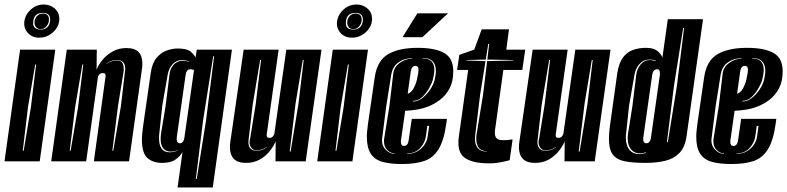

<svg xmlns="http://www.w3.org/2000/svg" viewBox="-29 -715 3489 851"><path d="M145 -548Q113 -548 94 -569.5Q75 -591 79 -621Q84 -652 108.5 -673.5Q133 -695 165 -695Q194 -695 214 -677Q234 -659 234 -632Q234 -598 207 -573Q180 -548 145 -548ZM151 -584Q187 -584 193 -621Q197 -658 161 -658Q118 -658 118 -612Q118 -584 151 -584ZM151 -586Q138 -586 131 -594.5Q124 -603 124 -615Q124 -632 134.5 -643.5Q145 -655 161 -655Q188 -655 188 -628Q188 -612 177.5 -599Q167 -586 151 -586ZM-9 0 60 -495H216L147 0ZM72 -47H76L108 -240L131 -429H127L95 -240Z M198 0 267 -495H400L399 -406Q408 -429 426.5 -451Q445 -473 471.5 -487.5Q498 -502 531 -502Q569 -502 585.5 -484Q602 -466 602 -433Q602 -427 601.5 -421Q601 -415 600 -408L543 0H387L438 -370Q439 -373 439 -375.5Q439 -378 439 -379Q439 -387 435.5 -389Q432 -391 425 -391Q417 -391 411 -384.5Q405 -378 405 -373L353 0ZM469 -47H473L507 -245L525 -399Q526 -402 526 -405Q526 -408 526 -410Q526 -449 489 -449Q464 -449 444 -434L443 -432Q465 -447 489 -447Q511 -447 516 -431Q521 -415 519 -399L494 -245ZM280 -47H284L317 -240L340 -429H336L304 -240Z M758 116 780 -41Q769 -22 748.5 -7.5Q728 7 690 7Q649 7 624.5 -14.5Q600 -36 600 -97Q600 -109 601.5 -123.5Q603 -138 605 -154L639 -391Q645 -434 664 -457.5Q683 -481 708.5 -490.5Q734 -500 759 -500Q799 -500 815 -487Q831 -474 838 -460L843 -495H999L914 116ZM839 78H843L884 -180L920 -466H916L871 -180ZM757 -47 758 -49Q742 -43 727 -43Q707 -43 695 -57Q683 -71 683 -99Q683 -105 683.5 -111.5Q684 -118 685 -125L705 -245L722 -383Q724 -409 740 -427.5Q756 -446 782 -446Q793 -446 808 -441V-443Q792 -449 778 -449Q753 -449 736 -430.5Q719 -412 714 -383L690 -245L677 -122Q676 -117 676 -112Q676 -107 676 -102Q676 -40 723 -40Q739 -40 757 -47ZM768 -80Q776 -80 781.5 -86.5Q787 -93 789 -110L831 -405L826 -406Q823 -407 820 -407.5Q817 -408 814 -408Q806 -408 800.5 -401.5Q795 -395 793 -378L755 -110Q755 -107 754.5 -104Q754 -101 754 -99Q754 -92 757 -87Q760 -80 768 -80Z M1062 7Q1024 7 1007 -11.5Q990 -30 990 -63Q990 -68 990.5 -74Q991 -80 992 -87L1051 -495H1206L1154 -125Q1153 -122 1153 -120Q1153 -118 1153 -116Q1153 -108 1156.5 -106Q1160 -104 1167 -104Q1175 -104 1180.5 -110.5Q1186 -117 1187 -122L1240 -495H1396L1326 0H1192L1193 -89Q1184 -67 1166 -44.5Q1148 -22 1121.5 -7.5Q1095 7 1062 7ZM1109 -47Q1134 -47 1154 -62L1155 -64Q1133 -49 1109 -49Q1093 -49 1085 -60Q1077 -71 1077 -84Q1077 -88 1077.5 -91Q1078 -94 1079 -97L1104 -251L1128 -449H1124L1091 -251L1073 -97Q1073 -94 1072.5 -91Q1072 -88 1072 -86Q1072 -47 1109 -47ZM1255 -43H1259L1294 -256L1317 -449H1313L1281 -256Z M1531 -548Q1499 -548 1480 -569.5Q1461 -591 1465 -621Q1470 -652 1494.5 -673.5Q1519 -695 1551 -695Q1580 -695 1600 -677Q1620 -659 1620 -632Q1620 -598 1593 -573Q1566 -548 1531 -548ZM1537 -584Q1573 -584 1579 -621Q1583 -658 1547 -658Q1504 -658 1504 -612Q1504 -584 1537 -584ZM1537 -586Q1524 -586 1517 -594.5Q1510 -603 1510 -615Q1510 -632 1520.5 -643.5Q1531 -655 1547 -655Q1574 -655 1574 -628Q1574 -612 1563.5 -599Q1553 -586 1537 -586ZM1377 0 1446 -495H1602L1533 0ZM1458 -47H1462L1494 -240L1517 -429H1513L1481 -240Z M1752 12Q1701 12 1666.5 2.5Q1632 -7 1614.5 -33.5Q1597 -60 1597 -109Q1597 -122 1598.5 -136Q1600 -150 1602 -166L1632 -373Q1643 -447 1691.5 -475Q1740 -503 1823 -503Q1898 -503 1939 -480.5Q1980 -458 1980 -399Q1980 -354 1963.5 -323Q1947 -292 1920.5 -272Q1894 -252 1864 -241Q1842 -233 1817.5 -229Q1793 -225 1767 -224L1749 -98Q1748 -95 1748 -92Q1748 -89 1748 -86Q1748 -68 1762 -68Q1770 -68 1775.5 -74.5Q1781 -81 1783 -98L1796 -188H1952L1949 -167Q1939 -93 1915 -54Q1891 -15 1851.5 -1.5Q1812 12 1752 12ZM1801 -265Q1823 -265 1843 -280.5Q1863 -296 1878 -318.5Q1893 -341 1898 -363Q1900 -374 1901.5 -383Q1903 -392 1903 -400Q1903 -458 1845 -458V-456Q1896 -456 1896 -405Q1896 -388 1890 -364Q1887 -350 1874.5 -327Q1862 -304 1843.5 -286Q1825 -268 1802 -268ZM1720 -33V-35Q1704 -35 1688.5 -49Q1673 -63 1673 -89Q1673 -92 1673 -95Q1673 -98 1674 -102L1697 -245L1714 -389Q1718 -419 1744 -437Q1770 -455 1798 -455V-457Q1763 -457 1737 -438.5Q1711 -420 1705 -383L1683 -245L1665 -103Q1661 -72 1679.5 -52.5Q1698 -33 1720 -33ZM1778 -300Q1787 -301 1797 -313Q1805 -322 1812.5 -341Q1820 -360 1825 -393Q1825 -397 1825.5 -400Q1826 -403 1826 -405Q1826 -411 1824 -417Q1820 -423 1812 -423Q1804 -423 1798.5 -416.5Q1793 -410 1791 -393ZM1776 -33Q1812 -33 1837.5 -56.5Q1863 -80 1867 -113L1873 -157H1865L1859 -113Q1855 -82 1833 -58.5Q1811 -35 1776 -35ZM1755 -550 1821 -656H1957L1843 -550Z M2139 9Q2063 9 2029 -17Q1995 -43 2005 -111L2046 -405H1997L2007 -472L2073 -495L2106 -585H2227L2215 -495H2299L2286 -405H2202L2165 -138Q2159 -94 2196 -94H2210Q2214 -94 2217.5 -94Q2221 -94 2225 -95L2243 -97L2230 -5Q2223 -3 2216 -1.5Q2209 0 2201 2Q2188 5 2172 7Q2156 9 2139 9ZM2130 -43V-44Q2097 -47 2088 -68.5Q2079 -90 2083 -117L2112 -295L2130 -444L2246 -447V-449L2131 -451L2139 -520H2135L2124 -451L2039 -449V-447L2123 -444L2099 -295L2077 -114Q2073 -82 2086 -62.5Q2099 -43 2130 -43Z M2343 7Q2305 7 2288 -11.5Q2271 -30 2271 -63Q2271 -68 2271.5 -74Q2272 -80 2273 -87L2332 -495H2487L2435 -125Q2434 -122 2434 -120Q2434 -118 2434 -116Q2434 -108 2437.5 -106Q2441 -104 2448 -104Q2456 -104 2461.5 -110.5Q2467 -117 2468 -122L2521 -495H2677L2607 0H2473L2474 -89Q2465 -67 2447 -44.5Q2429 -22 2402.5 -7.5Q2376 7 2343 7ZM2390 -47Q2415 -47 2435 -62L2436 -64Q2414 -49 2390 -49Q2374 -49 2366 -60Q2358 -71 2358 -84Q2358 -88 2358.5 -91Q2359 -94 2360 -97L2385 -251L2409 -449H2405L2372 -251L2354 -97Q2354 -94 2353.5 -91Q2353 -88 2353 -86Q2353 -47 2390 -47ZM2536 -43H2540L2575 -256L2598 -449H2594L2562 -256Z M2832 7Q2777 7 2741 0Q2705 -7 2687.5 -29.5Q2670 -52 2670 -100Q2670 -111 2671 -124.5Q2672 -138 2674 -154L2707 -391Q2714 -436 2732.5 -460.5Q2751 -485 2777.5 -494Q2804 -503 2834 -503Q2866 -503 2883 -490.5Q2900 -478 2907 -460L2931 -630H3087L3014 -111Q3007 -62 2982 -36.5Q2957 -11 2918.5 -2Q2880 7 2832 7ZM2927 -85H2931L2971 -333L3003 -591H2999L2958 -333ZM2835 -38 2834 -40Q2819 -35 2808 -35Q2783 -35 2768 -53Q2753 -71 2753 -102Q2753 -108 2753.5 -113.5Q2754 -119 2755 -125L2774 -245L2791 -383Q2794 -410 2810.5 -429.5Q2827 -449 2852 -449Q2862 -449 2877 -444L2878 -446Q2871 -449 2864 -450Q2857 -451 2850 -451Q2823 -451 2805.5 -431.5Q2788 -412 2783 -383L2759 -245L2746 -122Q2745 -118 2745 -113.5Q2745 -109 2745 -104Q2745 -70 2761 -51Q2777 -32 2804 -32Q2819 -32 2835 -38ZM2836 -80Q2844 -80 2849.5 -86.5Q2855 -93 2857 -110L2895 -378Q2896 -381 2896 -384Q2896 -387 2896 -389Q2896 -396 2894 -402Q2891 -408 2883 -408Q2875 -408 2869 -401.5Q2863 -395 2861 -378L2823 -110Q2822 -107 2822 -104Q2822 -101 2822 -98Q2822 -80 2836 -80Z M3212 12Q3161 12 3126.5 2.5Q3092 -7 3074.5 -33.5Q3057 -60 3057 -109Q3057 -122 3058.5 -136Q3060 -150 3062 -166L3092 -373Q3103 -447 3151.5 -475Q3200 -503 3283 -503Q3358 -503 3399 -480.5Q3440 -458 3440 -399Q3440 -354 3423.5 -323Q3407 -292 3380.5 -272Q3354 -252 3324 -241Q3302 -233 3277.5 -229Q3253 -225 3227 -224L3209 -98Q3208 -95 3208 -92Q3208 -89 3208 -86Q3208 -68 3222 -68Q3230 -68 3235.5 -74.5Q3241 -81 3243 -98L3256 -188H3412L3409 -167Q3399 -93 3375 -54Q3351 -15 3311.5 -1.5Q3272 12 3212 12ZM3261 -265Q3283 -265 3303 -280.5Q3323 -296 3338 -318.5Q3353 -341 3358 -363Q3360 -374 3361.5 -383Q3363 -392 3363 -400Q3363 -458 3305 -458V-456Q3356 -456 3356 -405Q3356 -388 3350 -364Q3347 -350 3334.5 -327Q3322 -304 3303.5 -286Q3285 -268 3262 -268ZM3180 -33V-35Q3164 -35 3148.5 -49Q3133 -63 3133 -89Q3133 -92 3133 -95Q3133 -98 3134 -102L3157 -245L3174 -389Q3178 -419 3204 -437Q3230 -455 3258 -455V-457Q3223 -457 3197 -438.5Q3171 -420 3165 -383L3143 -245L3125 -103Q3121 -72 3139.5 -52.5Q3158 -33 3180 -33ZM3238 -300Q3247 -301 3257 -313Q3265 -322 3272.5 -341Q3280 -360 3285 -393Q3285 -397 3285.5 -400Q3286 -403 3286 -405Q3286 -411 3284 -417Q3280 -423 3272 -423Q3264 -423 3258.5 -416.5Q3253 -410 3251 -393ZM3236 -33Q3272 -33 3297.5 -56.5Q3323 -80 3327 -113L3333 -157H3325L3319 -113Q3315 -82 3293 -58.5Q3271 -35 3236 -35Z"/></svg>

Font: Alumni Sans Inline One
Style: Italic
Weight: 400
Italic angle: -8°
Designer: Robert E. Leuschke
Foundry: Robert E. Leuschke
Version: Version 1.100; ttfautohint (v1.8.3)